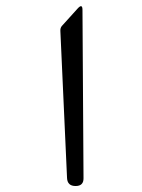

<svg xmlns="http://www.w3.org/2000/svg" viewBox="-20 -604 466 632"><path d="M251.5 -571.3 254.9 -17.6Q255.4 8.3 228.8 8.3Q202.1 8.3 200.7 -17.6L178.7 -502.4Q178.2 -512.7 184.1 -519L235.8 -576.2Q251.5 -593.3 251.5 -571.3Z"/></svg>

Font: Amiri Typewriter
Style: Bold
Weight: 700
Monospace: yes
Designer: Khaled Hosny
Version: Version 1.1